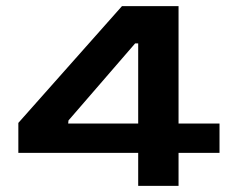

<svg xmlns="http://www.w3.org/2000/svg" viewBox="-20 -608 798 628"><path d="M432 0V-108H40V-206L379 -588H564V-204H698V-108H564V0ZM203 -204H432V-466H422L204 -214Z"/></svg>

Font: Goldman
Style: Regular
Weight: 400
Designer: Jaikishan Patel
Version: Version 1.000; ttfautohint (v1.8.3)